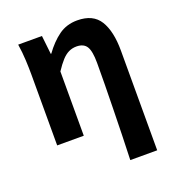

<svg xmlns="http://www.w3.org/2000/svg" viewBox="-139 -684 909 995"><g transform="rotate(-20 315.5 -186.5)"><path d="M409.3 201.1Q411.9 135.1 413.6 63Q415.2 -9 416.8 -79.8Q418.4 -150.6 419.1 -214.8Q419.9 -278.9 419.9 -330.9Q419.9 -396 403.6 -421.9Q387.3 -447.7 347.7 -447.7Q324.7 -447.7 305 -438.2Q285.3 -428.7 266.6 -408.2Q247.9 -387.7 226 -354.4V0H79.3V-392.9Q79.3 -426.4 77.2 -470.4Q75.1 -514.3 68 -559.8H199L210.4 -457.2H213.2Q251.2 -510 295 -541.8Q338.8 -573.5 397.5 -573.5Q484.9 -573.5 521.3 -514.3Q557.7 -455 557.7 -349.1V201.1Z"/></g></svg>

Font: Noto Sans KR Thin
Style: Regular
Weight: 100
Designer: Ryoko NISHIZUKA 西塚涼子 (kana, bopomofo & ideographs); Paul D. Hunt (Latin, Greek & Cyrillic); Sandoll Communications 산돌커뮤니
Foundry: Adobe
Version: Version 2.004-H2;hotconv 1.0.118;makeotfexe 2.5.65603